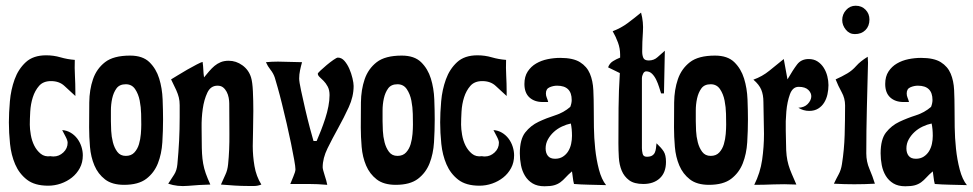

<svg xmlns="http://www.w3.org/2000/svg" viewBox="-20 -644 3397 670"><path d="M141 -451Q167 -451 191 -444Q215 -437 241 -435Q240 -407 241.5 -379.5Q243 -352 243 -324V-309Q223 -327 205 -344Q187 -361 158 -361Q131 -361 116.5 -344.5Q102 -328 94.5 -304.5Q87 -281 85.5 -254.5Q84 -228 84 -209Q84 -194 87.5 -173.5Q91 -153 99.5 -136Q108 -119 122 -107.5Q136 -96 157 -99Q160 -98 167 -98Q186 -98 201 -112Q216 -126 216 -146Q216 -154 208.5 -168Q201 -182 197 -190Q213 -189 226.5 -181Q240 -173 249.5 -160.5Q259 -148 264 -132.5Q269 -117 269 -102Q269 -77 258.5 -57.5Q248 -38 231 -24.5Q214 -11 192.5 -3.5Q171 4 148 4Q101 4 74 -17Q47 -38 33 -70.5Q19 -103 15 -142Q11 -181 11 -217Q11 -250 14.5 -290.5Q18 -331 31 -367Q44 -403 70 -427Q96 -451 141 -451Z M434 -450Q478 -450 501.5 -427Q525 -404 535.5 -370Q546 -336 547.5 -297Q549 -258 549 -227Q549 -188 546.5 -147.5Q544 -107 531 -74Q518 -41 490.5 -20Q463 1 413 1Q371 1 346.5 -18Q322 -37 309.5 -66.5Q297 -96 294 -131.5Q291 -167 291 -199Q291 -242 291.5 -286.5Q292 -331 304.5 -367.5Q317 -404 346.5 -427Q376 -450 434 -450ZM367 -221Q367 -208 368 -187.5Q369 -167 374 -147.5Q379 -128 389.5 -114Q400 -100 419 -100Q438 -100 449 -112Q460 -124 465 -141Q470 -158 471.5 -176.5Q473 -195 473 -209Q473 -223 472.5 -246.5Q472 -270 467.5 -293Q463 -316 451.5 -333Q440 -350 419 -350Q397 -350 386.5 -335.5Q376 -321 371.5 -300.5Q367 -280 367 -258Q367 -236 367 -221Z M692 -374Q701 -385 710 -395.5Q719 -406 728.5 -414Q738 -422 750 -427Q762 -432 778 -432Q804 -432 826 -416Q848 -400 856 -374Q861 -358 862.5 -325.5Q864 -293 864 -257Q864 -221 863 -187Q862 -153 862 -134Q862 -100 868 -64.5Q874 -29 892 0Q879 5 867.5 5Q856 5 846 5Q822 5 798.5 3.5Q775 2 751 0Q759 -19 766.5 -34.5Q774 -50 776 -71Q781 -120 780.5 -177Q780 -234 780 -283Q780 -292 778 -303Q776 -314 771 -323.5Q766 -333 758.5 -339Q751 -345 739 -345Q715 -345 703.5 -320.5Q692 -296 687.5 -264Q683 -232 683.5 -199Q684 -166 684 -150Q684 -126 685 -108Q686 -90 689 -73Q692 -56 698 -39Q704 -22 714 0Q674 1 636.5 4.5Q599 8 567 -3Q578 -20 587.5 -34.5Q597 -49 599 -71Q603 -113 605 -153Q607 -193 607 -235Q607 -262 607 -277Q607 -292 604 -304Q601 -316 595 -329.5Q589 -343 577 -367Q584 -371 600 -381Q616 -391 633.5 -401Q651 -411 666.5 -419Q682 -427 687 -428Q689 -414 689.5 -401Q690 -388 692 -374Z M1159 -443Q1172 -443 1182 -431.5Q1192 -420 1199 -404Q1206 -388 1210 -371Q1214 -354 1214 -344Q1214 -307 1197 -270Q1180 -233 1160 -197Q1140 -161 1123 -126.5Q1106 -92 1106 -60Q1106 -57 1108 -49Q1110 -41 1113 -32Q1116 -23 1118.5 -14Q1121 -5 1122 1Q1088 -2 1056.5 -2Q1025 -2 993 -2Q996 -10 1003.5 -27.5Q1011 -45 1011 -53Q1011 -62 1006.5 -87Q1002 -112 995.5 -144Q989 -176 980.5 -212.5Q972 -249 964 -281.5Q956 -314 949 -338.5Q942 -363 939 -373Q934 -388 924 -400.5Q914 -413 908 -427Q919 -428 929 -428.5Q939 -429 950 -429Q971 -429 992 -428Q1013 -427 1034 -427Q1030 -413 1027 -398.5Q1024 -384 1024 -370Q1024 -359 1030.5 -328.5Q1037 -298 1045 -263.5Q1053 -229 1061.5 -197Q1070 -165 1074 -152H1085Q1092 -168 1100 -188.5Q1108 -209 1115 -230.5Q1122 -252 1126 -273Q1130 -294 1130 -312Q1130 -330 1123.5 -342Q1117 -354 1109.5 -361.5Q1102 -369 1095.5 -375Q1089 -381 1089 -387Q1089 -389 1098.5 -398Q1108 -407 1120 -417Q1132 -427 1143.5 -435Q1155 -443 1159 -443Z M1382 -450Q1426 -450 1449.5 -427Q1473 -404 1483.5 -370Q1494 -336 1495.5 -297Q1497 -258 1497 -227Q1497 -188 1494.5 -147.5Q1492 -107 1479 -74Q1466 -41 1438.5 -20Q1411 1 1361 1Q1319 1 1294.5 -18Q1270 -37 1257.5 -66.5Q1245 -96 1242 -131.5Q1239 -167 1239 -199Q1239 -242 1239.5 -286.5Q1240 -331 1252.5 -367.5Q1265 -404 1294.5 -427Q1324 -450 1382 -450ZM1315 -221Q1315 -208 1316 -187.5Q1317 -167 1322 -147.5Q1327 -128 1337.5 -114Q1348 -100 1367 -100Q1386 -100 1397 -112Q1408 -124 1413 -141Q1418 -158 1419.5 -176.5Q1421 -195 1421 -209Q1421 -223 1420.5 -246.5Q1420 -270 1415.5 -293Q1411 -316 1399.5 -333Q1388 -350 1367 -350Q1345 -350 1334.5 -335.5Q1324 -321 1319.5 -300.5Q1315 -280 1315 -258Q1315 -236 1315 -221Z M1646 -451Q1672 -451 1696 -444Q1720 -437 1746 -435Q1745 -407 1746.5 -379.5Q1748 -352 1748 -324V-309Q1728 -327 1710 -344Q1692 -361 1663 -361Q1636 -361 1621.5 -344.5Q1607 -328 1599.5 -304.5Q1592 -281 1590.5 -254.5Q1589 -228 1589 -209Q1589 -194 1592.5 -173.5Q1596 -153 1604.5 -136Q1613 -119 1627 -107.5Q1641 -96 1662 -99Q1665 -98 1672 -98Q1691 -98 1706 -112Q1721 -126 1721 -146Q1721 -154 1713.5 -168Q1706 -182 1702 -190Q1718 -189 1731.5 -181Q1745 -173 1754.5 -160.5Q1764 -148 1769 -132.5Q1774 -117 1774 -102Q1774 -77 1763.5 -57.5Q1753 -38 1736 -24.5Q1719 -11 1697.5 -3.5Q1676 4 1653 4Q1606 4 1579 -17Q1552 -38 1538 -70.5Q1524 -103 1520 -142Q1516 -181 1516 -217Q1516 -250 1519.5 -290.5Q1523 -331 1536 -367Q1549 -403 1575 -427Q1601 -451 1646 -451Z M1935 -442Q1980 -442 2004 -427Q2028 -412 2038.5 -387Q2049 -362 2050.5 -329.5Q2052 -297 2052 -263Q2052 -237 2052.5 -200Q2053 -163 2057 -125Q2061 -87 2070 -52.5Q2079 -18 2095 2Q2060 1 2034 0.5Q2008 0 1983 -2Q1980 -13 1979 -24Q1978 -35 1976 -46Q1962 -34 1953.5 -24.5Q1945 -15 1935.5 -8Q1926 -1 1913.5 2.5Q1901 6 1880 6Q1855 6 1838.5 -4Q1822 -14 1812 -30.5Q1802 -47 1798 -67.5Q1794 -88 1794 -109Q1794 -158 1813 -182Q1832 -206 1859.5 -219Q1887 -232 1917 -241.5Q1947 -251 1970 -271Q1975 -284 1975 -295Q1975 -345 1924 -345Q1911 -345 1898 -339.5Q1885 -334 1885 -318Q1885 -310 1888 -303Q1891 -296 1893 -288H1874Q1845 -288 1827.5 -304Q1810 -320 1810 -351Q1810 -377 1821.5 -394.5Q1833 -412 1851 -422.5Q1869 -433 1891 -437.5Q1913 -442 1935 -442ZM1884 -126Q1884 -110 1892 -100Q1900 -90 1917 -90Q1933 -90 1944.5 -97.5Q1956 -105 1963 -116.5Q1970 -128 1973 -142Q1976 -156 1976 -170Q1976 -194 1972 -213Q1957 -210 1941 -202.5Q1925 -195 1912.5 -183.5Q1900 -172 1892 -157.5Q1884 -143 1884 -126Z M2118 -535Q2147 -546 2170.5 -563.5Q2194 -581 2217 -600Q2226 -567 2223.5 -532.5Q2221 -498 2221 -464Q2221 -451 2225 -442Q2229 -433 2244 -433Q2262 -433 2274.5 -444.5Q2287 -456 2300 -467L2297 -318H2287Q2284 -327 2280 -340Q2276 -353 2270 -365.5Q2264 -378 2255.5 -386.5Q2247 -395 2235 -395Q2228 -395 2224 -386.5Q2220 -378 2220 -372V-127Q2220 -118 2222.5 -107.5Q2225 -97 2237 -97Q2249 -97 2255.5 -101Q2262 -105 2265 -111.5Q2268 -118 2269 -126.5Q2270 -135 2271 -144Q2288 -128 2296 -115.5Q2304 -103 2304 -79Q2304 -42 2282.5 -22Q2261 -2 2225 -2Q2193 -2 2175.5 -15Q2158 -28 2149.5 -48.5Q2141 -69 2139.5 -94.5Q2138 -120 2138 -144Q2138 -206 2138.5 -266.5Q2139 -327 2143 -389Q2132 -394 2122.5 -399Q2113 -404 2102 -409Q2107 -423 2119 -430.5Q2131 -438 2144 -443V-453Q2144 -475 2136.5 -495.5Q2129 -516 2118 -535Z M2475 -450Q2519 -450 2542.5 -427Q2566 -404 2576.5 -370Q2587 -336 2588.5 -297Q2590 -258 2590 -227Q2590 -188 2587.5 -147.5Q2585 -107 2572 -74Q2559 -41 2531.5 -20Q2504 1 2454 1Q2412 1 2387.5 -18Q2363 -37 2350.5 -66.5Q2338 -96 2335 -131.5Q2332 -167 2332 -199Q2332 -242 2332.5 -286.5Q2333 -331 2345.5 -367.5Q2358 -404 2387.5 -427Q2417 -450 2475 -450ZM2408 -221Q2408 -208 2409 -187.5Q2410 -167 2415 -147.5Q2420 -128 2430.5 -114Q2441 -100 2460 -100Q2479 -100 2490 -112Q2501 -124 2506 -141Q2511 -158 2512.5 -176.5Q2514 -195 2514 -209Q2514 -223 2513.5 -246.5Q2513 -270 2508.5 -293Q2504 -316 2492.5 -333Q2481 -350 2460 -350Q2438 -350 2427.5 -335.5Q2417 -321 2412.5 -300.5Q2408 -280 2408 -258Q2408 -236 2408 -221Z M2802 -438Q2820 -438 2833 -429.5Q2846 -421 2854.5 -407.5Q2863 -394 2867 -378Q2871 -362 2871 -347Q2871 -331 2867.5 -315Q2864 -299 2856 -286Q2848 -273 2835 -265Q2822 -257 2804 -257Q2783 -257 2766 -268Q2787 -269 2798.5 -281Q2810 -293 2811 -306Q2812 -319 2801 -330Q2790 -341 2767 -341Q2746 -341 2736.5 -315Q2727 -289 2724 -255Q2721 -221 2722 -188Q2723 -155 2723 -141Q2723 -118 2725 -101Q2727 -84 2731.5 -68.5Q2736 -53 2743 -37Q2750 -21 2759 0Q2714 -2 2679.5 -0.5Q2645 1 2612 1Q2633 -41 2639.5 -86Q2646 -131 2646 -177Q2646 -205 2645 -232.5Q2644 -260 2644 -288Q2644 -313 2636.5 -331Q2629 -349 2609 -366Q2640 -377 2665 -397.5Q2690 -418 2715 -438L2728 -367Q2747 -400 2761.5 -419Q2776 -438 2802 -438Z M2966 -624Q2987 -624 3000.5 -610Q3014 -596 3014 -576Q3014 -553 3000 -539Q2986 -525 2963 -525Q2944 -525 2931.5 -540.5Q2919 -556 2919 -574Q2919 -594 2932.5 -609Q2946 -624 2966 -624ZM3008 -446 3009 -425Q3007 -346 3005 -267Q3003 -188 3003 -109Q3003 -80 3014 -54.5Q3025 -29 3033 -3Q3015 -2 2997 -1.5Q2979 -1 2961 -1Q2944 -1 2926 -1.5Q2908 -2 2890 -3Q2898 -20 2906.5 -35.5Q2915 -51 2918 -71Q2926 -122 2927.5 -173Q2929 -224 2929 -276Q2929 -301 2917 -322.5Q2905 -344 2896 -367Q2907 -372 2917 -377Q2927 -382 2937 -388Q2954 -398 2968 -414Q2982 -430 3008 -446Z M3194 -442Q3239 -442 3263 -427Q3287 -412 3297.5 -387Q3308 -362 3309.5 -329.5Q3311 -297 3311 -263Q3311 -237 3311.5 -200Q3312 -163 3316 -125Q3320 -87 3329 -52.5Q3338 -18 3354 2Q3319 1 3293 0.5Q3267 0 3242 -2Q3239 -13 3238 -24Q3237 -35 3235 -46Q3221 -34 3212.5 -24.5Q3204 -15 3194.5 -8Q3185 -1 3172.5 2.5Q3160 6 3139 6Q3114 6 3097.5 -4Q3081 -14 3071 -30.5Q3061 -47 3057 -67.5Q3053 -88 3053 -109Q3053 -158 3072 -182Q3091 -206 3118.5 -219Q3146 -232 3176 -241.5Q3206 -251 3229 -271Q3234 -284 3234 -295Q3234 -345 3183 -345Q3170 -345 3157 -339.5Q3144 -334 3144 -318Q3144 -310 3147 -303Q3150 -296 3152 -288H3133Q3104 -288 3086.5 -304Q3069 -320 3069 -351Q3069 -377 3080.5 -394.5Q3092 -412 3110 -422.5Q3128 -433 3150 -437.5Q3172 -442 3194 -442ZM3143 -126Q3143 -110 3151 -100Q3159 -90 3176 -90Q3192 -90 3203.5 -97.5Q3215 -105 3222 -116.5Q3229 -128 3232 -142Q3235 -156 3235 -170Q3235 -194 3231 -213Q3216 -210 3200 -202.5Q3184 -195 3171.5 -183.5Q3159 -172 3151 -157.5Q3143 -143 3143 -126Z"/></svg>

Font: Fette Mikado
Style: Regular
Weight: 400
Designer: Peter Wiegel
Foundry: Peter Wiegel
Version: Version 1.000